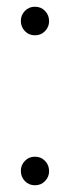

<svg xmlns="http://www.w3.org/2000/svg" viewBox="-20 -546 205 571"><path d="M84 5Q66 5 54 -7.5Q42 -20 42 -38Q42 -55 54 -67.5Q66 -80 84 -80Q102 -80 114 -67.5Q126 -55 126 -37Q126 -20 114 -7.5Q102 5 84 5ZM84 -441Q66 -441 54 -453.5Q42 -466 42 -484Q42 -501 54 -513.5Q66 -526 84 -526Q102 -526 114 -513.5Q126 -501 126 -483Q126 -466 114 -453.5Q102 -441 84 -441Z"/></svg>

Font: DM Sans 12pt ExtraLight
Style: Regular
Weight: 250
Version: Version 4.004;gftools[0.9.30]